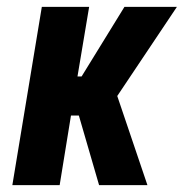

<svg xmlns="http://www.w3.org/2000/svg" viewBox="-20 -540 540 560"><path d="M16 0 102 -520H240L206 -317H218L343 -520H496L322 -260L410 0H269L210 -203H187L154 0Z"/></svg>

Font: Iosevka SS18 Heavy
Style: Italic
Weight: 900
Italic angle: -9°
Monospace: yes
Designer: Belleve Invis
Foundry: Belleve Invis
Version: Version 25.1.1; ttfautohint (v1.8.4)